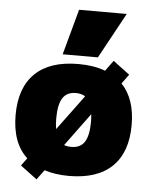

<svg xmlns="http://www.w3.org/2000/svg" viewBox="-57 -837 723 923"><g transform="rotate(5 305.0 -375.0)"><path d="M74 -20 101 -57Q27 -125 27 -260Q27 -392 98.5 -461Q170 -530 307 -530Q382 -530 437 -509L474 -560L554 -500L521 -455Q587 -386 587 -260Q587 -128 515.5 -59Q444 10 307 10Q242 10 189 -7L154 40ZM227 -209 352 -378Q334 -390 307 -390Q263 -390 243 -358.5Q223 -327 223 -260Q223 -229 227 -209ZM307 -130Q351 -130 371 -161.5Q391 -193 391 -260Q391 -273 389 -295L272 -136Q287 -130 307 -130ZM227 -570 287 -790H517L397 -570Z"/></g></svg>

Font: Enso Black
Style: Regular
Weight: 900
Designer: Coji Morishita
Foundry: UNDERFOREST DESIGN
Version: Version 1.000